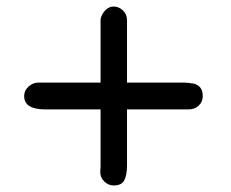

<svg xmlns="http://www.w3.org/2000/svg" viewBox="-20 -560 706 588"><path d="M54 -266Q54 -283 67.5 -295Q81 -307 97 -307H288V-502Q292 -518 303 -529Q314 -540 328 -540Q344 -540 356.5 -528Q369 -516 369 -498V-307H544Q559 -307 569 -304V-305Q601 -299 601 -266Q601 -248 588.5 -236.5Q576 -225 558 -225H369V-54Q369 -25 361 -8.5Q353 8 328 8Q312 8 299.5 -4Q287 -16 287 -34Q287 -37 287.5 -41.5Q288 -46 288 -48V-225H118Q54 -225 54 -266Z"/></svg>

Font: Coval
Style: ExtraBold
Weight: 800
Foundry: Context Ltd
Version: Version 001.000